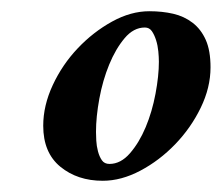

<svg xmlns="http://www.w3.org/2000/svg" viewBox="-20 -575 399 342"><path d="M238 -526Q246 -526 250.5 -519.5Q255 -513 258 -503.5Q261 -494 262 -483.5Q263 -473 263 -465Q263 -440 257 -408Q251 -376 239.5 -348.5Q228 -321 211.5 -302Q195 -283 175 -283Q166 -283 161.5 -289.5Q157 -296 154.5 -305.5Q152 -315 151.5 -324.5Q151 -334 151 -340Q151 -367 157 -399.5Q163 -432 174.5 -460Q186 -488 202 -507Q218 -526 238 -526ZM246 -555Q213 -555 179.5 -536.5Q146 -518 118.5 -489Q91 -460 74 -423.5Q57 -387 57 -351Q57 -303 87.5 -278Q118 -253 163 -253Q196 -253 230 -271Q264 -289 292 -318Q320 -347 337.5 -383Q355 -419 355 -455Q355 -485 346.5 -504Q338 -523 323 -534.5Q308 -546 288.5 -550.5Q269 -555 246 -555Z"/></svg>

Font: Vermiglione
Style: Italic
Weight: 400
Italic angle: -11°
Version: Version 1.105